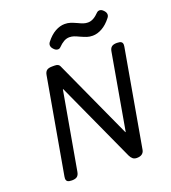

<svg xmlns="http://www.w3.org/2000/svg" viewBox="-142 -879 884 994"><g transform="rotate(-20 300.0 -381.5)"><path d="M390.6 -751Q407.7 -742.7 419.4 -738.8Q431.2 -734.9 443.8 -734.9Q459.5 -734.9 474.4 -743.2Q489.3 -751.5 505.4 -768.1Q511.2 -773.9 519.5 -773.9Q531.7 -773.9 542.5 -761.7Q552.7 -751 552.7 -739.7Q552.7 -730.5 545.9 -722.2Q522.5 -691.9 495.8 -677Q469.2 -662.1 443.4 -662.1Q426.3 -662.1 412.4 -666.7Q398.4 -671.4 378.9 -680.2Q361.8 -688.5 350.1 -692.4Q338.4 -696.3 325.7 -696.3Q310.1 -696.3 295.2 -688Q280.3 -679.7 264.2 -663.1Q258.3 -657.2 250 -657.2Q237.8 -657.2 227.1 -669.4Q216.8 -680.2 216.8 -691.4Q216.8 -700.7 223.6 -709Q247.1 -739.3 273.7 -754.2Q300.3 -769 326.2 -769Q343.3 -769 357.2 -764.4Q371.1 -759.8 390.6 -751ZM578.1 -563Q578.1 -560.5 577.1 -552.7L482.9 -18.1Q480.5 -4.9 470.2 2.9Q460 10.7 441.4 10.7Q428.2 10.7 419.7 3.9Q411.1 -2.9 404.8 -16.1L204.6 -454.6H202.6L127 -26.9Q124 -9.8 114.5 -2.4Q105 4.9 86.4 4.9H85.4Q68.8 4.9 61.8 -0.2Q54.7 -5.4 54.7 -16.6Q54.7 -19 55.7 -26.9L148.4 -552.7Q151.4 -569.8 160.9 -577.1Q170.4 -584.5 190.9 -584.5H204.1Q226.1 -584.5 231.9 -570.8L430.7 -135.3H432.6L505.9 -552.7Q508.8 -569.8 518.3 -577.1Q527.8 -584.5 546.4 -584.5H547.4Q564 -584.5 571 -579.3Q578.1 -574.2 578.1 -563Z"/></g></svg>

Font: Courier Prime Sans
Style: Italic
Weight: 400
Italic angle: -10°
Designer: Alan Dague-Greene
Foundry: Quote-Unquote Apps
Version: Version 3.020